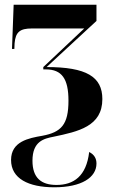

<svg xmlns="http://www.w3.org/2000/svg" viewBox="-20 -556 489 816"><path d="M211 240C327 240 390 198 390 139C390 118 381 101 359 90C347 193 293 230 220 230C155 230 118 200 118 127C118 44 167 33 208 25C313 3 415 -19 415 -135C415 -230 347 -271 178 -271L390 -467V-536H38L31 -348H41L42 -372C46 -420 65 -435 115 -435H338L164 -271V-261H175C243 -261 271 -221 271 -128C271 -26 240 6 160 21C102 31 27 45 27 124C27 203 101 240 211 240Z"/></svg>

Font: Noto Serif Display Condensed Extra
Style: Regular
Weight: 800
Width: 3
Designer: Monotype Design Team
Foundry: Monotype Imaging Inc.
Version: Version 1.900